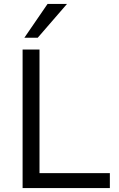

<svg xmlns="http://www.w3.org/2000/svg" viewBox="-20 -957 603 977"><path d="M95 0V-705H181V-76H539V0ZM104 -765 222 -937H321L172 -765Z"/></svg>

Font: Nunito Sans 10pt
Style: Regular
Weight: 400
Designer: Vernon Adams
Foundry: Vernon Adams
Version: Version 3.101;gftools[0.9.27]